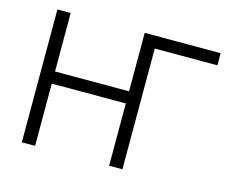

<svg xmlns="http://www.w3.org/2000/svg" viewBox="-98 -839 1172 977"><g transform="rotate(15 487.5 -350.0)"><path d="M550 -328H160V0H90V-700H160V-392H550V-700H950V-636H620V0H550Z"/></g></svg>

Font: PT Root UI Web
Style: Regular
Weight: 400
Designer: Vitaly Kuzmin
Foundry: ParaType Ltd.
Version: Version 1.000W